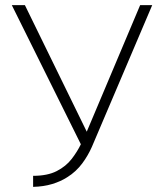

<svg xmlns="http://www.w3.org/2000/svg" viewBox="-20 -727 618 748"><path d="M109 1V-42Q165 -42 201 -60.5Q237 -79 259 -107.5Q281 -136 295 -165L26 -707H77L318 -214L526 -707H573L338 -155Q331 -139 321.5 -122.5Q312 -106 300.5 -90.5Q289 -75 274 -61Q259 -47 241 -36Q216 -20 183 -10Q150 0 109 1Z"/></svg>

Font: Onest Thin
Style: Regular
Weight: 250
Designer: Dmitri Voloshin, Andrey Kudryavtsev
Foundry: Dmitri Voloshin, Andrey Kudryavtsev
Version: Version 1.000;gftools[0.9.33]